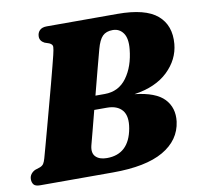

<svg xmlns="http://www.w3.org/2000/svg" viewBox="-80 -782 900 865"><g transform="rotate(-10 369.5 -350.0)"><path d="M188.5 -700H511.5Q639.5 -700 694 -653.2Q748.5 -606.5 741 -522Q734.5 -451.5 679 -398.2Q623.5 -345 525 -330.5Q621 -320 659.5 -279.2Q698 -238.5 690.5 -176Q679.5 -92.5 599.2 -46.2Q519 0 368 0H35.5Q13.5 0 6 -9.5Q-1.5 -19 -1.5 -33.5Q-1.5 -47 6 -57Q13.5 -67 25.5 -72.5L48.5 -80Q59.5 -84.5 64.8 -92.5Q70 -100.5 74.5 -116.5Q79.5 -134 89.2 -169.8Q99 -205.5 111.5 -251.8Q124 -298 137.2 -347.2Q150.5 -396.5 162.5 -441.5Q174.5 -486.5 183 -520Q191.5 -553.5 195 -567.5Q201 -592 201.5 -603.8Q202 -615.5 186.5 -622.5L166 -629.5Q145 -640.5 145 -660.5Q145 -678 156 -689Q167 -700 188.5 -700ZM404 -558Q394.5 -522.5 380 -467.8Q365.5 -413 350.5 -354.5H393Q457 -354.5 494 -405.2Q531 -456 538.5 -533.5Q543.5 -583 526 -607.5Q508.5 -632 478 -632Q448 -632 431.5 -615.5Q415 -599 404 -558ZM293.5 -137Q285 -103 302 -85.8Q319 -68.5 353 -68.5Q454 -68.5 474.5 -182Q484.5 -237.5 462 -264.8Q439.5 -292 392 -292H334Q321.5 -243 310.5 -201.5Q299.5 -160 293.5 -137Z"/></g></svg>

Font: Fraunces 72pt Soft Black
Style: Italic
Weight: 900
Italic angle: -16°
Version: Version 1.000;[b76b70a41]